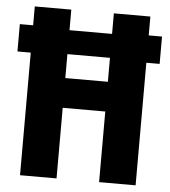

<svg xmlns="http://www.w3.org/2000/svg" viewBox="-51 -744 702 791"><g transform="rotate(5 300.0 -349.0)"><path d="M388 -292H212V0H61V-507H6V-620H61V-698H212V-613H388V-698H539V-620H594V-507H539V0H388ZM388 -415V-514H212V-415Z"/></g></svg>

Font: Lilex
Style: Regular
Weight: 400
Monospace: yes
Designer: Mike Abbink, Paul van der Laan, Pieter van Rosmalen, Mikhael Khrustik
Foundry: Mikhael Khrustik
Version: Version 2.510